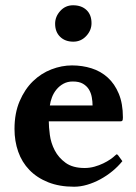

<svg xmlns="http://www.w3.org/2000/svg" viewBox="-20 -696 516 728"><path d="M165 -236Q165 -215 169 -184.5Q173 -154 187.5 -126Q202 -98 229 -78.5Q256 -59 301 -59Q320 -59 338 -64Q356 -69 371.5 -76.5Q387 -84 398.5 -92Q410 -100 416 -106Q419 -109 421.5 -110.5Q424 -112 428 -107L444 -85Q427 -64 405.5 -46.5Q384 -29 360 -16Q336 -3 310.5 4.5Q285 12 261 12Q205 12 162.5 -5Q120 -22 91.5 -51.5Q63 -81 49 -121Q35 -161 35 -207Q35 -267 54.5 -312.5Q74 -358 105 -388Q136 -418 175 -433Q214 -448 253 -448Q292 -448 327 -437Q362 -426 388.5 -402Q415 -378 430.5 -340.5Q446 -303 446 -251Q446 -241 444 -238.5Q442 -236 437 -236ZM331 -296Q331 -311 328 -327.5Q325 -344 317 -357Q309 -370 294.5 -378.5Q280 -387 256 -387Q236 -387 220.5 -378.5Q205 -370 194 -356.5Q183 -343 177 -327Q171 -311 169 -296ZM189 -606Q189 -633 208.5 -654.5Q228 -676 257 -676Q289 -676 308 -658Q327 -640 327 -608Q327 -581 307 -559.5Q287 -538 258 -538Q227 -538 208 -556.5Q189 -575 189 -606Z"/></svg>

Font: Lusitana
Style: Bold
Weight: 700
Designer: Ana Paula Megda
Foundry: Ana Paula Megda
Version: Version 1.000; ttfautohint (v1.1) -l 8 -r 50 -G 200 -x 14 -D